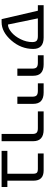

<svg xmlns="http://www.w3.org/2000/svg" viewBox="899 -1463 566 2404"><g transform="rotate(90 1182.0 -261.0)"><path d="M210 -452.1 287.1 -78.1H290Q332 -78.1 383.3 -120.6Q434.6 -163.1 470.7 -235.8Q506.8 -308.6 506.8 -381.8Q506.8 -420.9 490.2 -436.5Q473.6 -452.1 432.6 -452.1ZM592.8 -394.5Q592.8 -241.2 486.3 -119.6Q379.9 2 256.8 2H219.7L114.3 -452.1H44.9V-524.4H450.2Q592.8 -524.4 592.8 -394.5Z M671.9 -452.1V-524.4H786.1Q928.7 -524.4 928.7 -394.5V-195.3H838.9V-384.8Q838.9 -421.9 822.3 -437Q805.7 -452.1 764.6 -452.1Z M1023.4 -452.1V-524.4H1137.7Q1280.3 -524.4 1280.3 -394.5V-195.3H1190.4V-384.8Q1190.4 -421.9 1173.8 -437Q1157.2 -452.1 1116.2 -452.1Z M1375 -452.1V-524.4H1603.5Q1747.1 -524.4 1748 -394.5V2H1657.2V-384.8Q1657.2 -421.9 1641.1 -437Q1625 -452.1 1585 -452.1Z M2155.3 -391.6Q2155.3 -426.8 2142.6 -439.5Q2129.9 -452.1 2093.8 -452.1H1901.4V-524.4H2115.2Q2242.2 -524.4 2242.2 -397.5V-70.3H2321.3V2H1869.1V-70.3H2155.3Z"/></g></svg>

Font: Gen Shin Gothic Regular
Style: Regular
Weight: 400
Designer: [Source Han Sans]
Ryoko NISHIZUKA  (kana & ideographs); Paul D. Hunt (Latin, Greek & Cyrillic); Wenlong ZHANG  (bopomofo
Version: Version 1.002.20150607